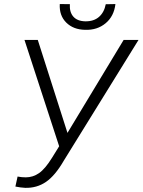

<svg xmlns="http://www.w3.org/2000/svg" viewBox="-20 -906 697 938"><path d="M309.6 -256.8 584 -710.9H656.7L292 -121.6Q249 -47.4 204.3 -17.1Q159.7 13.2 103 11.7Q81.5 10.7 55.2 5.4L65.9 -43.5Q85.4 -39.6 106 -39.6Q141.1 -39.6 170.9 -60.3Q200.7 -81.1 233.9 -134.8L269 -191.4L99.6 -710.9H164.6ZM543.9 -886.2Q537.1 -826.7 496.1 -792.5Q455.1 -758.3 396 -760.3Q338.4 -761.2 303.7 -795.7Q269 -830.1 272 -886.2L321.3 -885.7Q318.8 -847.2 338.1 -825Q357.4 -802.7 397 -801.8Q438.5 -801.3 463.9 -823.7Q489.3 -846.2 496.6 -885.3Z"/></svg>

Font: RobotoInd Light
Style: Italic
Weight: 300
Italic angle: -12°
Designer: Google
Version: Version 2.001151; 2014